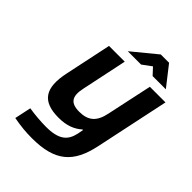

<svg xmlns="http://www.w3.org/2000/svg" viewBox="-248 -802 1130 1130"><g transform="rotate(45 316.5 -237.5)"><path d="M535 -37 633 -500H503L442 -215C426 -137 388 -102 313 -102C239 -102 217 -137 234 -215L294 -500H163L102 -211C69 -59 115 9 252 9C320 9 366 -11 400 -42H405L398 -5C383 64 343 99 237 99C193 99 136 94 95 87L73 190C131 201 177 205 226 205C419 205 499 132 535 -37ZM263 -556H374L431 -598L470 -556H580L483 -680H414Z"/></g></svg>

Font: LT Wave Text Bold Italic
Style: Regular
Weight: 700
Designer: Daniel Lyons
Version: Version 2.5 (Glyphs App)